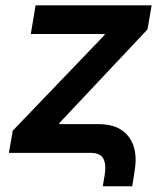

<svg xmlns="http://www.w3.org/2000/svg" viewBox="-20 -562 600 706"><path d="M357.9 123 365.2 79.6Q371.1 44.9 360.6 22.5Q350.1 0 311 0H12.7L26.9 -81.5L364.3 -433.1L365.2 -437H93.3L110.8 -542.5H537.6L522.5 -454.1L198.2 -109.4L197.8 -105.5H342.8Q418.9 -105.5 453.6 -58.8Q488.3 -12.2 475.1 66.9L466.3 123Z"/></svg>

Font: Inter 16pt SemiBold
Style: Italic
Weight: 600
Italic angle: -9.3988°
Version: Version 4.001;git-66647c0bb